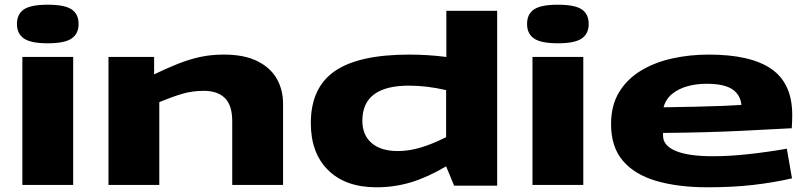

<svg xmlns="http://www.w3.org/2000/svg" viewBox="-20 -786 3435 816"><path d="M183 -602Q111 -602 81.5 -622.5Q52 -643 52 -684Q52 -726 81.5 -746Q111 -766 183 -766Q255 -766 284.5 -746Q314 -726 314 -684Q314 -643 284.5 -622.5Q255 -602 183 -602ZM75 0V-544H291V0Z M441 0V-544H635V-470Q691 -497 738 -515.5Q785 -534 831 -544Q877 -554 932 -554Q1018 -554 1074 -526Q1130 -498 1156.5 -451Q1183 -404 1183 -346V0H967V-271Q967 -338 936 -369Q905 -400 846 -400Q797 -400 753.5 -387Q710 -374 657 -352V0Z M1910 3 1876 -79Q1796 -32 1726 -11Q1656 10 1580 10Q1449 10 1375 -62.5Q1301 -135 1301 -263Q1301 -413 1402.5 -483.5Q1504 -554 1720 -554Q1796 -554 1877 -544V-740H2093V3ZM1876 -203V-403Q1794 -422 1718 -422Q1520 -422 1520 -273Q1520 -212 1559.5 -178Q1599 -144 1671 -144Q1717 -144 1766.5 -158.5Q1816 -173 1876 -203Z M2351 -602Q2279 -602 2249.5 -622.5Q2220 -643 2220 -684Q2220 -726 2249.5 -746Q2279 -766 2351 -766Q2423 -766 2452.5 -746Q2482 -726 2482 -684Q2482 -643 2452.5 -622.5Q2423 -602 2351 -602ZM2243 0V-544H2459V0Z M2987 10Q2862 10 2769.5 -17Q2677 -44 2627 -103Q2577 -162 2577 -258Q2577 -338 2611 -394Q2645 -450 2703.5 -485.5Q2762 -521 2836.5 -537.5Q2911 -554 2992 -554Q3171 -554 3259 -492.5Q3347 -431 3347 -298Q3347 -288 3346.5 -272Q3346 -256 3345 -241Q3270 -237 3132 -230Q2994 -223 2798 -221Q2798 -216 2798 -209Q2798 -167 2852 -144.5Q2906 -122 3010 -122Q3081 -122 3162.5 -131Q3244 -140 3324 -154L3346 -28Q3268 -10 3180.5 0Q3093 10 2987 10ZM2800 -330Q2872 -331 2937.5 -332.5Q3003 -334 3053.5 -336Q3104 -338 3131 -340Q3127 -383 3092.5 -406.5Q3058 -430 2982 -430Q2941 -430 2903.5 -420Q2866 -410 2838 -388Q2810 -366 2800 -330Z"/></svg>

Font: Georama ExtraExtended
Style: Bold
Weight: 700
Width: 8
Designer: Jean-Baptiste Levee
Foundry: Production Type
Version: Version 1.000